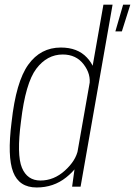

<svg xmlns="http://www.w3.org/2000/svg" viewBox="-20 -805 582 828"><path d="M477.5 -669.5H505.5L542 -785H511ZM291 0H327.5L465.5 -785H426L302.5 -83.5ZM138 3.5Q211 3.5 265.2 -39.8Q319.5 -83 327.5 -126.5L316.5 -160Q307.5 -112.5 260 -69.5Q212.5 -26.5 154.5 -26.5Q97.5 -26.5 74.5 -81.8Q51.5 -137 70.5 -281.5Q90 -447 136.5 -508.5Q183 -570 250.5 -570Q308.5 -570 341 -527.2Q373.5 -484.5 365.5 -437.5L387 -470Q395 -513.5 354.8 -556.8Q314.5 -600 242.5 -600Q155 -600 102 -526.2Q49 -452.5 30 -279Q11 -129.5 36.8 -63Q62.5 3.5 138 3.5Z"/></svg>

Font: Anybody SemiCondensed ExtraLight
Style: Italic
Weight: 250
Width: 4
Italic angle: -10°
Version: Version 1.113;gftools[0.9.25]